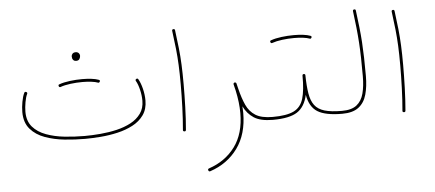

<svg xmlns="http://www.w3.org/2000/svg" viewBox="-54 -723 2475 1093"><g transform="rotate(-5 1183.5 -176.5)"><path d="M69.3 -182.1Q69.3 -209.5 75 -240.5Q80.6 -271.5 89.8 -290Q93.3 -297.9 101.6 -293.9Q109.4 -290.5 105.5 -282.2Q97.7 -267.1 92.3 -237.1Q86.9 -207 86.9 -182.1Q86.9 -128.9 115.5 -95.9Q144 -63 191.7 -45.4Q239.3 -27.8 296.6 -21.7Q354 -15.6 411.6 -15.6Q454.6 -15.6 502.2 -19.8Q549.8 -23.9 594.7 -34.4Q639.6 -44.9 676 -64.2Q712.4 -83.5 734.1 -113.8Q755.9 -144 755.9 -187Q755.9 -218.3 748 -250.5Q740.2 -282.7 729 -301.8Q724.6 -309.1 731.9 -313.5Q739.3 -317.9 743.7 -310.5Q756.3 -288.6 764.9 -254.4Q773.4 -220.2 773.4 -187Q773.4 -137.7 749.5 -104Q725.6 -70.3 686 -49.6Q646.5 -28.8 598.6 -17.8Q550.8 -6.8 502 -2.9Q453.1 1 411.6 1Q355.5 1 295.7 -5.1Q235.8 -11.2 184.3 -29.8Q132.8 -48.3 101.1 -85Q69.3 -121.6 69.3 -182.1ZM377 -473.6Q377 -481.4 383.1 -488.3Q389.2 -495.1 401.4 -495.1Q414.6 -495.1 420.9 -485.4Q424.8 -479.5 424.8 -472.7Q424.8 -463.9 419.4 -454.8Q414.1 -445.8 399.9 -445.8Q390.6 -445.8 385.5 -450.7Q380.4 -455.6 378.4 -461.9Q377 -467.3 377 -473.6ZM288.6 -310.5Q285.6 -319.3 293.5 -321.3Q318.8 -330.6 354.5 -335Q390.1 -339.4 424.8 -339.4Q452.6 -339.4 477.5 -336.4Q502.4 -333.5 519 -327.1Q527.3 -324.2 523.9 -316.4Q522.9 -314 519.8 -311.8Q516.6 -309.6 513.2 -311.5Q499.5 -316.9 475.8 -319.8Q452.1 -322.8 424.8 -322.8Q390.6 -322.8 356.4 -318.4Q322.3 -314 299.3 -305.7Q292 -302.7 288.6 -310.5Z M959.5 -568.4Q958.5 -576.7 966.8 -577.6Q975.1 -578.6 976.1 -570.3Q983.9 -511.7 988.8 -465.8Q993.7 -419.9 995.8 -371.8Q998 -323.7 998 -259.3Q998 -198.7 995.8 -129.9Q993.7 -61 988.3 0Q987.3 8.8 979 7.8Q970.2 6.8 971.2 -1Q976.6 -61 979 -129.9Q981.4 -198.7 981.4 -259.3Q981.4 -323.2 979.2 -370.8Q977.1 -418.5 972.2 -464.1Q967.3 -509.8 959.5 -568.4Z M1106 246.6Q1098.1 249 1095.2 241.2Q1091.8 232.9 1100.1 230Q1194.8 198.2 1250 123.5Q1305.2 48.8 1305.2 -68.4Q1305.2 -128.4 1290 -198.2Q1287.6 -207 1285.6 -216.1Q1283.7 -225.1 1281.2 -234.4Q1279.8 -239.7 1284.2 -242.7Q1285.6 -244.1 1287.6 -244.6Q1289.6 -245.1 1291.5 -244.6Q1292 -244.6 1292.5 -244.1Q1293 -244.1 1293 -243.7Q1293.9 -243.7 1294.9 -242.7Q1294.9 -242.7 1295.4 -242.7Q1295.9 -242.2 1296.4 -241.2Q1296.9 -240.7 1296.9 -240.2Q1297.9 -239.7 1297.9 -238.8Q1297.9 -238.8 1297.9 -238.3Q1302.2 -222.2 1305.7 -206.5Q1318.8 -152.8 1336.7 -113.3Q1354.5 -73.7 1388.9 -52Q1423.3 -30.3 1486.8 -30.3H1487.3Q1495.6 -30.3 1495.6 -22Q1495.6 -13.7 1487.3 -13.7H1486.8Q1416 -13.7 1378.4 -38.3Q1340.8 -63 1320.3 -105.5Q1321.8 -86.9 1321.8 -68.4Q1321.8 53.2 1263.7 133.3Q1205.6 213.4 1106 246.6Z M1478.5 -22Q1478.5 -30.3 1487.3 -30.3Q1566.9 -30.3 1607.7 -50.3Q1648.4 -70.3 1662.8 -118.4Q1677.2 -166.5 1676.3 -249.5Q1676.3 -258.3 1685.5 -258.3Q1692.9 -257.3 1692.9 -250Q1693.8 -188 1700.9 -145.8Q1708 -103.5 1727.1 -78.1Q1746.1 -52.7 1783.4 -41.5Q1820.8 -30.3 1882.8 -30.3H1883.3Q1891.6 -30.3 1891.6 -22Q1891.6 -13.7 1883.3 -13.7H1882.8Q1787.1 -13.7 1742.2 -41.7Q1697.3 -69.8 1685.5 -139.2Q1670.4 -71.3 1626 -42.5Q1581.5 -13.7 1487.3 -13.7Q1478.5 -13.7 1478.5 -22ZM1510.7 -455.1Q1507.8 -463.9 1515.6 -465.8Q1541 -475.1 1576.7 -479.5Q1612.3 -483.9 1647 -483.9Q1674.8 -483.9 1699.7 -481Q1724.6 -478 1741.2 -471.7Q1749.5 -468.8 1746.1 -460.9Q1745.1 -458.5 1741.9 -456.3Q1738.8 -454.1 1735.4 -456.1Q1721.7 -461.4 1698 -464.4Q1674.3 -467.3 1647 -467.3Q1612.8 -467.3 1578.6 -462.9Q1544.4 -458.5 1521.5 -450.2Q1514.2 -447.3 1510.7 -455.1Z M1875 -22Q1875 -30.3 1883.3 -30.3Q1938 -30.3 1967 -53.2Q1996.1 -76.2 2007.1 -118.2Q2018.1 -160.2 2018.1 -216.8Q2018.1 -274.9 2017.1 -320.8Q2016.1 -366.7 2013.4 -408.4Q2010.7 -450.2 2006.1 -493.9Q2001.5 -537.6 1994.6 -590.3Q1993.7 -598.6 2002 -599.6Q2010.3 -600.6 2011.2 -592.3Q2018.1 -539.6 2022.9 -495.6Q2027.8 -451.7 2030.5 -409.7Q2033.2 -367.7 2034.4 -321.3Q2035.6 -274.9 2035.6 -216.8Q2035.6 -156.2 2022.7 -110.4Q2009.8 -64.5 1976.6 -39.1Q1943.4 -13.7 1883.3 -13.7Q1875 -13.7 1875 -22Z M2213.9 -568.4Q2212.9 -576.7 2221.2 -577.6Q2229.5 -578.6 2230.5 -570.3Q2238.3 -511.7 2243.2 -465.8Q2248 -419.9 2250.2 -371.8Q2252.4 -323.7 2252.4 -259.3Q2252.4 -198.7 2250.2 -129.9Q2248 -61 2242.7 0Q2241.7 8.8 2233.4 7.8Q2224.6 6.8 2225.6 -1Q2231 -61 2233.4 -129.9Q2235.8 -198.7 2235.8 -259.3Q2235.8 -323.2 2233.6 -370.8Q2231.4 -418.5 2226.6 -464.1Q2221.7 -509.8 2213.9 -568.4Z"/></g></svg>

Font: Mikhak-DS2-FD Thin
Style: Regular
Weight: 100
Designer: Amin Abedi
Version: Version 3.2